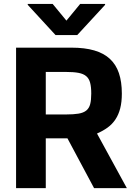

<svg xmlns="http://www.w3.org/2000/svg" viewBox="-20 -974 696 994"><path d="M350.1 -727.3Q418.7 -727.3 468 -712.9Q517.4 -698.5 549 -669.2Q580.6 -639.9 595.7 -595.2Q610.8 -550.4 610.8 -489.7Q610.8 -445.7 602.3 -412.8Q593.8 -380 577.4 -355.5Q561.1 -331 537.1 -313.6Q513.1 -296.2 482.2 -282.7L636.7 0H467L329.2 -257.8H217V0H63.2V-727.3ZM217 -381.4H321.4Q361.2 -381.4 386.5 -385.7Q411.9 -389.9 426.7 -401.8Q441.4 -413.7 446.9 -434.8Q452.4 -456 452.4 -489.7Q452.4 -523.4 446.7 -545.3Q441.1 -567.1 426.5 -579.5Q411.9 -592 386.4 -596.8Q360.8 -601.6 320.7 -601.6H217ZM123.6 -953.8H252.5L323.9 -867.2L395.2 -953.8H524.1V-948.9L380 -792.6H267.4L123.6 -948.9Z"/></svg>

Font: Cannonade
Style: Bold
Weight: 700
Designer: Rasmus Andersson
Foundry: rsms
Version: Version 3.012;git-f93a4a705